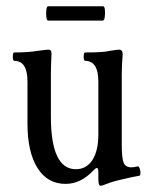

<svg xmlns="http://www.w3.org/2000/svg" viewBox="-20 -578 481 615"><path d="M302 17Q298 17 296.5 10.5Q295 4 295 -5V-28Q295 -40 290 -40Q287 -40 279 -32Q239 11 190 11Q132 11 100 -40Q68 -91 68 -182V-317Q68 -383 26 -383Q21 -383 21 -396.5Q21 -410 26 -410Q70 -410 100 -415Q117 -417 123.5 -418Q130 -419 135 -419Q145 -419 145 -407Q144 -387 143.5 -369Q143 -351 143 -340V-205Q143 -36 223 -36Q257 -36 276 -65.5Q295 -95 295 -147V-317Q295 -383 253 -383Q248 -383 248 -396.5Q248 -410 253 -410Q280 -410 299 -411Q318 -412 331 -415Q356 -419 361 -419Q373 -419 373 -404Q370 -370 370 -340V-115Q370 -72 376 -57Q382 -42 401 -42Q410 -42 420 -45Q425 -46 427.5 -38.5Q430 -31 430 -23.5Q430 -16 426 -15Q419 -14 402 -10.5Q385 -7 365 -2Q344 3 332.5 7Q321 11 311 15Q306 17 302 17ZM134 -512Q130 -512 128.5 -523.5Q127 -535 128.5 -546.5Q130 -558 134 -558H310Q315 -558 316 -546.5Q317 -535 315.5 -523.5Q314 -512 309 -512Z"/></svg>

Font: Junicode Two Beta Condensed
Style: Regular
Weight: 400
Width: 3
Designer: Peter S. Baker
Foundry: Briery Creek Software
Version: Version 1.053; ttfautohint (v1.8.4)